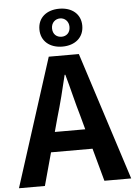

<svg xmlns="http://www.w3.org/2000/svg" viewBox="-68 -1058 778 1106"><g transform="rotate(-5 320.5 -505.0)"><path d="M317 -791C390 -791 441 -833 441 -901C441 -969 390 -1010 317 -1010C244 -1010 193 -969 193 -901C193 -833 244 -791 317 -791ZM317 -954C344 -954 367 -933 367 -901C367 -866 344 -848 317 -848C289 -848 266 -866 266 -901C266 -933 289 -954 317 -954ZM490 0H645L407 -740H233L-4 0H146L198 -190H438ZM230 -305 252 -386C275 -463 296 -547 315 -628H319C342 -548 361 -463 384 -386L406 -305Z"/></g></svg>

Font: Spoqa Han Sans Neo Bold
Style: Bold
Weight: 700
Designer: [Spoqa Han Sans Neo] Dong-huui Kim  Younghwa Kang  Yujin Lee  [Noto Sans] Ryoko NISHIZUKA  (kana & ideographs); Paul D. 
Foundry: Spoqa (http://www.spoqa-han-sans.com)
Version: Version 1.000